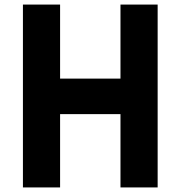

<svg xmlns="http://www.w3.org/2000/svg" viewBox="-20 -820 790 840"><path d="M80.3 -800H242.9V-476.1H507.1V-800H669.7V0H507.1V-320.7H242.9V0H80.3Z"/></svg>

Font: Martian Mono Custom sWd Rg
Style: Regular
Weight: 400
Width: 6
Monospace: yes
Designer: Alex Havermale
Foundry: Evil Martians
Version: Version 1.000